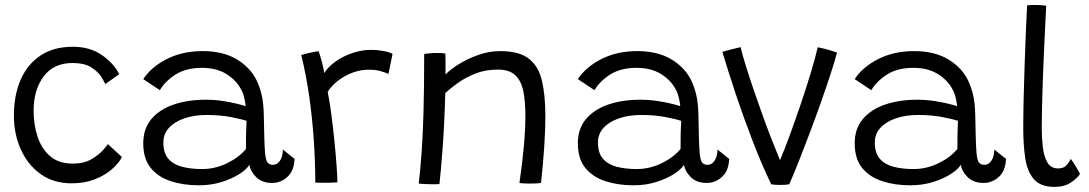

<svg xmlns="http://www.w3.org/2000/svg" viewBox="-20 -736 4391 774"><path d="M471.5 -103Q460 -79.5 432.2 -54.8Q404.5 -30 363 -13.5Q321.5 3 268.5 3Q195.5 3 143.5 -34.5Q91.5 -72 63.8 -134Q36 -196 36 -269.5Q36 -351.5 63 -414Q90 -476.5 143 -512Q196 -547.5 274 -547.5Q343 -547.5 391.5 -513.5Q440 -479.5 460.5 -437L404.5 -397Q401 -405.5 388.5 -426Q376 -446.5 348.2 -464.2Q320.5 -482 272 -482Q196.5 -482 156 -428Q115.5 -374 115.5 -289.5Q115.5 -233.5 131.5 -185Q147.5 -136.5 182 -106.5Q216.5 -76.5 273 -76.5Q318 -76.5 348.2 -94Q378.5 -111.5 395.2 -130.8Q412 -150 415 -155Z M781.5 11Q719 11 668 -5.8Q617 -22.5 587.2 -59.5Q557.5 -96.5 557.5 -158.5Q557.5 -217 590.2 -256Q623 -295 680 -314.5Q737 -334 809.5 -334Q845 -334 879 -328.8Q913 -323.5 937.8 -317.2Q962.5 -311 970.5 -308Q968.5 -326 964.2 -343.8Q960 -361.5 952 -375.5Q932 -413.5 892 -438Q852 -462.5 793.5 -462.5Q730.5 -462.5 688.2 -435.8Q646 -409 624.5 -372.5L557.5 -417Q589.5 -466 652.5 -498Q715.5 -530 796.5 -530Q879.5 -530 934.5 -496.8Q989.5 -463.5 1014.5 -412Q1027.5 -384.5 1035 -352.5Q1042.5 -320.5 1043.5 -271.5Q1044.5 -217 1045.5 -180.8Q1046.5 -144.5 1048.5 -120.5Q1051 -89.5 1058.8 -80.5Q1066.5 -71.5 1080.5 -71.5Q1097 -71.5 1108.2 -87.5Q1119.5 -103.5 1120.5 -133L1167.5 -95.5Q1165.5 -47 1138.5 -22.8Q1111.5 1.5 1077 1.5Q1036 1.5 1012.2 -22.5Q988.5 -46.5 985.5 -72Q974.5 -53.5 945 -34.5Q915.5 -15.5 873.2 -2.2Q831 11 781.5 11ZM794 -54.5Q847 -54.5 895 -77.8Q943 -101 971.5 -135.5Q971.5 -171.5 972 -198.5Q972.5 -225.5 974 -249Q958.5 -254.5 914 -263.5Q869.5 -272.5 812.5 -272.5Q763 -272.5 723.5 -259Q684 -245.5 661.2 -220.8Q638.5 -196 638.5 -161.5Q638.5 -119.5 658.5 -96.2Q678.5 -73 713.8 -63.8Q749 -54.5 794 -54.5Z M1287 -441.5Q1303.5 -467.5 1333.8 -488.8Q1364 -510 1401.5 -522.5Q1439 -535 1476 -535Q1499.5 -535 1523.8 -530.8Q1548 -526.5 1562.5 -519L1546 -438Q1534 -443.5 1514.8 -449.2Q1495.5 -455 1466.5 -455Q1418.5 -455 1372.2 -429.8Q1326 -404.5 1301 -366Q1308.5 -329 1315.5 -276.5Q1322.5 -224 1328 -169.2Q1333.5 -114.5 1336.8 -69.2Q1340 -24 1340 -1Q1323 0.5 1297.2 0.8Q1271.5 1 1251 0Q1251 -80 1245.2 -167.8Q1239.5 -255.5 1227 -344Q1214.5 -432.5 1194.5 -514Q1209 -519 1233 -524Q1257 -529 1264.5 -529.5Q1271 -512 1278 -485Q1285 -458 1287 -441.5Z M1751.5 6Q1743.5 6.5 1733 6.8Q1722.5 7 1712 6.5Q1701.5 6.5 1688.5 5.8Q1675.5 5 1668 4Q1674.5 -52 1679.5 -119.8Q1684.5 -187.5 1687.2 -283.2Q1690 -379 1690 -518.5Q1699.5 -520 1713 -521.2Q1726.5 -522.5 1741.5 -522.5Q1750 -522.5 1759.2 -522Q1768.5 -521.5 1775 -520.5Q1776 -512 1776 -484.2Q1776 -456.5 1776 -436Q1796.5 -457 1832 -478.8Q1867.5 -500.5 1910.2 -515.2Q1953 -530 1996 -530Q2072 -530 2111.2 -500Q2150.5 -470 2164.5 -411.5Q2178.5 -353 2178.5 -267.5Q2178.5 -214.5 2174 -145Q2169.5 -75.5 2161 1.5Q2147.5 4 2118 4Q2105.5 4 2093.8 3.5Q2082 3 2074 1.5Q2084.5 -69.5 2091.2 -140.5Q2098 -211.5 2098 -270.5Q2098 -326 2089.8 -367.8Q2081.5 -409.5 2057.5 -432.5Q2033.5 -455.5 1987 -455.5Q1936 -455.5 1894.8 -438.8Q1853.5 -422 1823.2 -399.8Q1793 -377.5 1775 -361Q1771.5 -232 1764 -134.2Q1756.5 -36.5 1751.5 6Z M2533.5 11Q2471 11 2420 -5.8Q2369 -22.5 2339.2 -59.5Q2309.5 -96.5 2309.5 -158.5Q2309.5 -217 2342.2 -256Q2375 -295 2432 -314.5Q2489 -334 2561.5 -334Q2597 -334 2631 -328.8Q2665 -323.5 2689.8 -317.2Q2714.5 -311 2722.5 -308Q2720.5 -326 2716.2 -343.8Q2712 -361.5 2704 -375.5Q2684 -413.5 2644 -438Q2604 -462.5 2545.5 -462.5Q2482.5 -462.5 2440.2 -435.8Q2398 -409 2376.5 -372.5L2309.5 -417Q2341.5 -466 2404.5 -498Q2467.5 -530 2548.5 -530Q2631.5 -530 2686.5 -496.8Q2741.5 -463.5 2766.5 -412Q2779.5 -384.5 2787 -352.5Q2794.5 -320.5 2795.5 -271.5Q2796.5 -217 2797.5 -180.8Q2798.5 -144.5 2800.5 -120.5Q2803 -89.5 2810.8 -80.5Q2818.5 -71.5 2832.5 -71.5Q2849 -71.5 2860.2 -87.5Q2871.5 -103.5 2872.5 -133L2919.5 -95.5Q2917.5 -47 2890.5 -22.8Q2863.5 1.5 2829 1.5Q2788 1.5 2764.2 -22.5Q2740.5 -46.5 2737.5 -72Q2726.5 -53.5 2697 -34.5Q2667.5 -15.5 2625.2 -2.2Q2583 11 2533.5 11ZM2546 -54.5Q2599 -54.5 2647 -77.8Q2695 -101 2723.5 -135.5Q2723.5 -171.5 2724 -198.5Q2724.5 -225.5 2726 -249Q2710.5 -254.5 2666 -263.5Q2621.5 -272.5 2564.5 -272.5Q2515 -272.5 2475.5 -259Q2436 -245.5 2413.2 -220.8Q2390.5 -196 2390.5 -161.5Q2390.5 -119.5 2410.5 -96.2Q2430.5 -73 2465.8 -63.8Q2501 -54.5 2546 -54.5Z M3276.5 -545.5Q3304.5 -540 3327.2 -533Q3350 -526 3354.5 -524Q3346 -492.5 3329.5 -441.5Q3313 -390.5 3291.5 -329.5Q3270 -268.5 3246.5 -206Q3223 -143.5 3201 -87.8Q3179 -32 3161.5 7Q3148.5 9.5 3124.5 9.5Q3114 9.5 3104.8 8.8Q3095.5 8 3089 7Q3050.5 -73 3014 -167.8Q2977.5 -262.5 2946.2 -356.2Q2915 -450 2892 -527Q2905.5 -531 2928 -536.8Q2950.5 -542.5 2965.5 -546Q2973 -514 2987.8 -467Q3002.5 -420 3020.8 -366.5Q3039 -313 3058.2 -260.2Q3077.5 -207.5 3095 -163Q3112.5 -118.5 3124.5 -90.5Q3142 -131.5 3163.8 -191Q3185.5 -250.5 3207.8 -315.8Q3230 -381 3248.2 -441.5Q3266.5 -502 3276.5 -545.5Z M3649.5 11Q3587 11 3536 -5.8Q3485 -22.5 3455.2 -59.5Q3425.5 -96.5 3425.5 -158.5Q3425.5 -217 3458.2 -256Q3491 -295 3548 -314.5Q3605 -334 3677.5 -334Q3713 -334 3747 -328.8Q3781 -323.5 3805.8 -317.2Q3830.5 -311 3838.5 -308Q3836.5 -326 3832.2 -343.8Q3828 -361.5 3820 -375.5Q3800 -413.5 3760 -438Q3720 -462.5 3661.5 -462.5Q3598.5 -462.5 3556.2 -435.8Q3514 -409 3492.5 -372.5L3425.5 -417Q3457.5 -466 3520.5 -498Q3583.5 -530 3664.5 -530Q3747.5 -530 3802.5 -496.8Q3857.5 -463.5 3882.5 -412Q3895.5 -384.5 3903 -352.5Q3910.5 -320.5 3911.5 -271.5Q3912.5 -217 3913.5 -180.8Q3914.5 -144.5 3916.5 -120.5Q3919 -89.5 3926.8 -80.5Q3934.5 -71.5 3948.5 -71.5Q3965 -71.5 3976.2 -87.5Q3987.5 -103.5 3988.5 -133L4035.5 -95.5Q4033.5 -47 4006.5 -22.8Q3979.5 1.5 3945 1.5Q3904 1.5 3880.2 -22.5Q3856.5 -46.5 3853.5 -72Q3842.5 -53.5 3813 -34.5Q3783.5 -15.5 3741.2 -2.2Q3699 11 3649.5 11ZM3662 -54.5Q3715 -54.5 3763 -77.8Q3811 -101 3839.5 -135.5Q3839.5 -171.5 3840 -198.5Q3840.5 -225.5 3842 -249Q3826.5 -254.5 3782 -263.5Q3737.5 -272.5 3680.5 -272.5Q3631 -272.5 3591.5 -259Q3552 -245.5 3529.2 -220.8Q3506.5 -196 3506.5 -161.5Q3506.5 -119.5 3526.5 -96.2Q3546.5 -73 3581.8 -63.8Q3617 -54.5 3662 -54.5Z M4334 -35Q4323.5 -18 4297 -0.2Q4270.5 17.5 4231 17.5Q4175 17.5 4148 -13.5Q4121 -44.5 4113 -98.2Q4105 -152 4105 -220.5Q4105 -270.5 4106.5 -337.2Q4108 -404 4110.5 -474.8Q4113 -545.5 4115.5 -608.5Q4118 -671.5 4120.5 -714.5Q4139.5 -716 4154.5 -716Q4175 -716 4197.5 -713Q4196 -680 4193.5 -631.8Q4191 -583.5 4188.5 -527.8Q4186 -472 4184 -415.5Q4182 -359 4180.8 -308.5Q4179.5 -258 4179.5 -221Q4179.5 -181.5 4183.8 -143.8Q4188 -106 4202 -81.5Q4216 -57 4245 -57Q4266 -57 4277.2 -67.8Q4288.5 -78.5 4296.5 -95.5Q4300.5 -91 4308.8 -78Q4317 -65 4324.5 -52Q4332 -39 4334 -35Z"/></svg>

Font: Grandstander Light
Style: Regular
Weight: 300
Designer: Tyler Finck
Foundry: Etcetera Type Co
Version: Version 1.200; ttfautohint (v1.8.3)